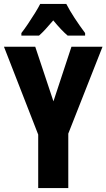

<svg xmlns="http://www.w3.org/2000/svg" viewBox="-20 -950 538 970"><path d="M250 -438 341 -714H498L325 -275V0H173V-270L0 -714H158ZM315 -930Q332 -897 356.5 -859.5Q381 -822 410 -783V-770H322Q291 -796 249 -847Q228 -822 209.5 -802Q191 -782 177 -770H88V-783Q103 -802 121.5 -829.5Q140 -857 157 -884.5Q174 -912 183 -930Z"/></svg>

Font: Noto Sans Ethiopic ExtraCondensed ExtraBold
Style: Regular
Weight: 800
Width: 2
Designer: Monotype Design Team
Foundry: Monotype Imaging Inc.
Version: Version 2.102; ttfautohint (v1.8.4.7-5d5b)